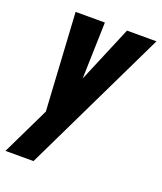

<svg xmlns="http://www.w3.org/2000/svg" viewBox="-145 -597 750 888"><g transform="rotate(20 229.5 -152.5)"><path d="M-12 205 131 -91 162 -120 326 -510H471L126 205ZM104 16 73 -510H217L204 -59Z"/></g></svg>

Font: Instrument Sans Condensed
Style: Bold Italic
Weight: 700
Width: 3
Italic angle: -13°
Designer: Rodrigo Fuenzalida
Foundry: fragTYPE
Version: Version 1.000;gftools[0.9.28]